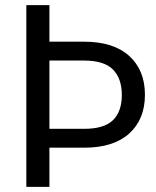

<svg xmlns="http://www.w3.org/2000/svg" viewBox="-20 -731 611 751"><path d="M83 -710.9V0H173.3V-153.3H309.1Q423.8 -153.3 485.4 -208.7Q546.9 -264.2 546.9 -360.4Q546.9 -456.5 485.4 -512.2Q423.8 -567.9 309.1 -567.9H173.3V-710.9ZM309.1 -494.1Q387.2 -494.1 421.9 -459Q456.5 -423.8 456.5 -359.4Q456.5 -294.9 421.9 -261Q387.2 -227.1 309.1 -227.1H173.3V-494.1Z"/></svg>

Font: Roboto Flex
Style: Regular
Weight: 400
Designer: Berlow after Robertson
Foundry: Google
Version: Version 3.200;gftools[0.9.32]